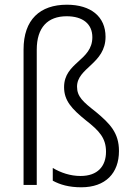

<svg xmlns="http://www.w3.org/2000/svg" viewBox="-20 -785 568 815"><path d="M428 -629C428 -714 366 -765 264 -765C150 -765 80 -702 80 -575V0H136V-574C136 -669 183 -716 263 -716C332 -716 372 -683 372 -627C372 -527 252 -521 252 -415C252 -358 284 -323 346 -273C401 -230 430 -199 430 -141C430 -79 394 -38 322 -38C278 -38 238 -52 204 -72V-18C235 -1 273 10 325 10C428 10 485 -50 485 -144C485 -221 447 -260 387 -310C332 -353 307 -375 307 -417C307 -498 428 -514 428 -629Z"/></svg>

Font: Noto Sans Armenian SemiCondensed Light
Style: Regular
Weight: 300
Width: 4
Designer: Monotype Design Team
Foundry: Monotype Imaging Inc.
Version: Version 2.008